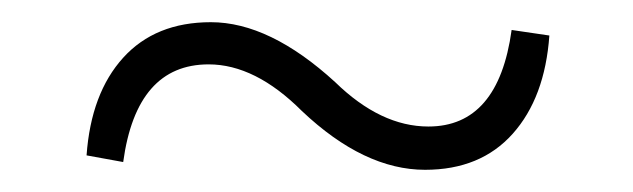

<svg xmlns="http://www.w3.org/2000/svg" viewBox="-20 -431 570 173"><path d="M282 -357Q323 -317 366 -317Q429 -317 441 -404L475 -399Q471 -343 442 -310.5Q413 -278 363 -278Q308 -278 252 -331Q210 -373 168 -373Q103 -373 91 -285L58 -291Q62 -347 91 -379Q120 -411 170 -411Q223 -411 282 -357Z"/></svg>

Font: TypoPRO Source Serif Pro
Style: Regular
Weight: 300
Designer: Frank Grießhammer
Foundry: Adobe Systems Incorporated
Version: Version 1.017;PS (version unavailable);hotconv 1.0.79;makeot